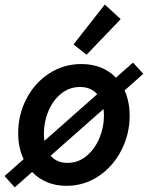

<svg xmlns="http://www.w3.org/2000/svg" viewBox="-43 -811 651 846"><path d="M98.6 -53.2 22 14.6 -22.9 -35.2 61 -109.4Q37.1 -160.2 37.1 -224.6Q37.1 -304.7 73 -374.8Q108.9 -444.8 172.9 -486.8Q236.8 -528.8 315.9 -528.8Q363.3 -528.8 401.9 -513.2Q440.4 -497.6 467.8 -468.8L543 -535.2L588.4 -485.8L505.9 -412.6Q528.3 -363.3 528.3 -300.8Q528.3 -220.7 492.2 -149.7Q456.1 -78.6 392.3 -35.4Q328.6 7.8 249.5 7.8Q203.1 7.8 164.8 -8.1Q126.5 -23.9 98.6 -53.2ZM415 -300.3Q415 -318.4 413.1 -330.6L180.2 -125Q207 -93.3 254.4 -93.3Q301.3 -93.3 337.9 -123.5Q374.5 -153.8 394.8 -201.7Q415 -249.5 415 -300.3ZM152.8 -190.4 385.3 -396Q357.4 -427.7 309.6 -427.7Q262.2 -427.7 225.8 -397.9Q189.5 -368.2 169.9 -320.6Q150.4 -272.9 150.4 -222.2Q150.4 -206.5 152.8 -190.4ZM280.8 -615.2 418.9 -791 488.8 -726.6 338.4 -569.8Z"/></svg>

Font: Reddit Sans Fudge SmBold Italic
Style: Regular
Weight: 600
Italic angle: -11.25°
Designer: Stephen Hutchings
Version: Version 1.013